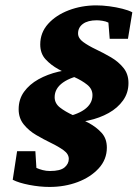

<svg xmlns="http://www.w3.org/2000/svg" viewBox="-20 -702 522 729"><path d="M168 7.8Q130.9 7.8 90.8 0Q50.8 -7.8 28.3 -19.5L44.9 -127.9H114.3L118.2 -64.5Q128.9 -59.6 142.1 -56.2Q155.3 -52.7 169.9 -52.7Q209 -52.7 225.1 -66.4Q241.2 -80.1 241.2 -98.6Q241.2 -117.2 221.7 -131.3Q202.1 -145.5 173.8 -159.2Q145.5 -172.9 117.2 -189.5Q88.9 -206.1 69.8 -230Q50.8 -253.9 50.8 -287.1Q50.8 -325.2 71.3 -353.5Q91.8 -381.8 126 -400.9Q160.2 -419.9 201.7 -429.7Q243.2 -439.5 285.2 -438.5L307.6 -419.9Q251 -411.1 219.2 -388.7Q187.5 -366.2 187.5 -333Q187.5 -309.6 207.5 -293.9Q227.5 -278.3 257.3 -264.6Q287.1 -251 316.4 -235.4Q345.7 -219.7 365.7 -197.8Q385.7 -175.8 385.7 -141.6Q385.7 -96.7 355 -63Q324.2 -29.3 274.9 -10.7Q225.6 7.8 168 7.8ZM233.4 -235.4 210.9 -254.9Q268.6 -263.7 299.8 -285.6Q331.1 -307.6 331.1 -340.8Q331.1 -364.3 311 -380.4Q291 -396.5 261.2 -409.7Q231.4 -422.9 202.1 -439Q172.9 -455.1 152.8 -477.1Q132.8 -499 132.8 -533.2Q132.8 -578.1 162.6 -611.3Q192.4 -644.5 241.2 -663.1Q290 -681.6 345.7 -681.6Q369.1 -681.6 395 -678.2Q420.9 -674.8 444.3 -668.9Q467.8 -663.1 482.4 -655.3L465.8 -554.7H396.5L391.6 -616.2Q381.8 -621.1 369.1 -623Q356.4 -625 347.7 -625Q313.5 -625 294.9 -611.3Q276.4 -597.7 276.4 -575.2Q276.4 -556.6 295.9 -542.5Q315.4 -528.3 344.2 -514.6Q373 -501 401.4 -484.4Q429.7 -467.8 448.7 -444.3Q467.8 -420.9 467.8 -386.7Q467.8 -349.6 447.3 -320.8Q426.8 -292 392.6 -272.9Q358.4 -253.9 316.4 -244.6Q274.4 -235.4 233.4 -235.4Z"/></svg>

Font: Crimson Pro ExtraBold
Style: Italic
Weight: 800
Italic angle: -12°
Designer: Jacques Le Bailly
Foundry: Baron von Fonthausen
Version: Version 1.003